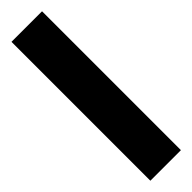

<svg xmlns="http://www.w3.org/2000/svg" viewBox="3 -117 480 480"><g transform="rotate(45 243.5 123.0)"><path d="M489 177V69H-2V177Z"/></g></svg>

Font: Noto Sans Georgian Condensed ExtraBold
Style: Regular
Weight: 800
Width: 3
Designer: Monotype Design Team, Akaki Razmadze
Foundry: Google LLC
Version: Version 2.005